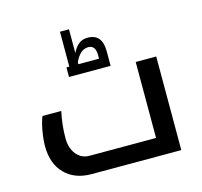

<svg xmlns="http://www.w3.org/2000/svg" viewBox="-106 -851 1019 967"><g transform="rotate(-15 404.0 -367.0)"><path d="M256 0Q168 0 116.5 -52.5Q65 -105 65 -196Q65 -231 72.5 -274Q80 -317 92 -347H190Q175 -278 175 -208Q175 -157 201 -124.5Q227 -92 269 -92H616V-488H723V0ZM272 -552H287V-734H334V-610Q346 -636 365 -652.5Q384 -669 413 -669Q489 -669 489 -578V-502H272ZM442 -552V-570Q442 -622 404 -622Q361 -622 334 -562V-552Z"/></g></svg>

Font: Noto Kufi Arabic Medium
Style: Regular
Weight: 500
Designer: Monotype Design Team, David Williams, Khaled Hosny
Foundry: Google LLC
Version: Version 2.109; ttfautohint (v1.8.4.7-5d5b)